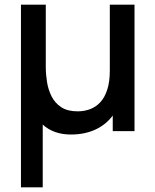

<svg xmlns="http://www.w3.org/2000/svg" viewBox="-20 -560 664 820"><path d="M69.5 240V-540H175.5V-274.5Q175.5 -243 180.8 -209.8Q186 -176.5 200.5 -148Q215 -119.5 241.8 -102Q268.5 -84.5 311.5 -84.5Q340 -84.5 364.8 -93.8Q389.5 -103 408.5 -123.5Q427.5 -144 438.2 -177.5Q449 -211 449 -259V-540H554.5V0H461.5V-66.5Q432 -27 386.5 -6.2Q341 14.5 283 14.5Q245 14.5 214.8 3.5Q184.5 -7.5 162.5 -28V240Z"/></svg>

Font: Manrope ExtraLight SemiBold
Style: Regular
Weight: 600
Version: Version 4.504